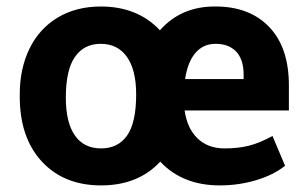

<svg xmlns="http://www.w3.org/2000/svg" viewBox="-20 -558 942 588"><path d="M40.5 -269Q40.5 -347.7 70.3 -408.9Q100.1 -470.2 156.7 -504.2Q213.4 -538.1 288.6 -538.1Q401.4 -538.1 469.7 -465.3Q535.2 -539.1 640.1 -538.1Q744.6 -538.1 804.7 -475.1Q864.7 -412.1 864.7 -296.9V-219.7H545.4Q553.2 -164.6 585.2 -134Q617.2 -103.5 667.5 -103.5Q709 -103.5 741.7 -111.6Q774.4 -119.6 814.5 -141.6L853 -50.3Q817.4 -22 764.2 -6.1Q710.9 9.8 652.8 9.8Q539.1 9.8 470.7 -63Q403.3 9.8 289.6 9.8Q175.8 9.8 108.2 -63.2Q40.5 -136.2 40.5 -262.7ZM181.6 -258.8Q181.6 -183.1 209.2 -143.3Q236.8 -103.5 289.6 -103.5Q341.3 -103.5 369.1 -142.8Q397 -182.1 397 -269Q397 -343.8 368.7 -383.8Q340.3 -423.8 288.6 -423.8Q237.3 -423.8 209.5 -383.8Q181.6 -343.8 181.6 -258.8ZM640.1 -423.8Q602.5 -423.8 578.6 -396Q554.7 -368.2 546.9 -315.9H726.1V-328.6Q726.1 -376 703.4 -399.9Q680.7 -423.8 640.1 -423.8Z"/></svg>

Font: Roboto
Style: Bold
Weight: 700
Designer: Google
Version: Version 2.134; 2016; ttfautohint (v1.6)